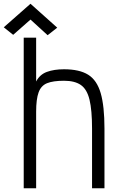

<svg xmlns="http://www.w3.org/2000/svg" viewBox="-30 -1000 650 1020"><path d="M96 0V-800H162V-567Q181 -604 219 -618Q257 -632 310 -632Q392 -632 438.5 -603Q485 -574 505 -505Q525 -436 525 -317V0H459V-317Q459 -415 445.5 -470.5Q432 -526 399.5 -548.5Q367 -571 310 -571Q252 -571 220 -558Q188 -545 175 -509Q162 -473 162 -407V0ZM223 -813 132 -896 40 -815 -10 -855 132 -980 274 -853Z"/></svg>

Font: Victor Mono Light
Style: Regular
Weight: 300
Monospace: yes
Designer: Rune Bjørnerås
Version: Version 1.561;gftools[0.9.30]